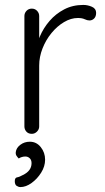

<svg xmlns="http://www.w3.org/2000/svg" viewBox="-20 -543 425 779"><path d="M109 0Q95 0 87 -9Q79 -18 79 -30V-478Q79 -490 87.5 -499Q96 -508 109 -508Q122 -508 130.5 -499Q139 -490 139 -478V-328L124 -325Q127 -360 141.5 -394.5Q156 -429 181 -458Q206 -487 240.5 -505Q275 -523 318 -523Q336 -523 353 -515.5Q370 -508 370 -491Q370 -476 362 -468Q354 -460 343 -460Q334 -460 323.5 -465Q313 -470 296 -470Q268 -470 240 -453.5Q212 -437 189 -409Q166 -381 152.5 -346.5Q139 -312 139 -277V-30Q139 -18 130 -9Q121 0 109 0ZM163 105Q163 132 147 157.5Q131 183 108 199.5Q85 216 63 216Q55 216 47.5 211Q40 206 40 192Q40 178 49.5 176.5Q59 175 73 167Q90 159 99 147Q108 135 108 119Q108 106 100.5 99Q93 92 83 92Q76 92 69 94Q62 96 56 100Q51 95 47 89Q43 83 44 74Q46 57 62.5 44.5Q79 32 101 32Q128 32 145.5 54Q163 76 163 105Z"/></svg>

Font: zvoove
Style: Regular
Weight: 400
Designer: Vernon Adams (Nunito) & Andrew Paglinawan (Quicksand)
Foundry: zvoove
Version: Version 3.006